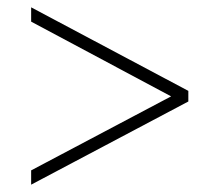

<svg xmlns="http://www.w3.org/2000/svg" viewBox="-20 -620 599 524"><path d="M65 -116V-155L447 -357L65 -561V-600L494 -372V-343Z"/></svg>

Font: Noto Serif Tamil ExtraLight
Style: Regular
Weight: 200
Designer: Indian Type Foundry, Tom Grace, and the Monotype Design Team
Foundry: Monotype Imaging Inc.
Version: Version 2.004; ttfautohint (v1.8.4.7-5d5b)